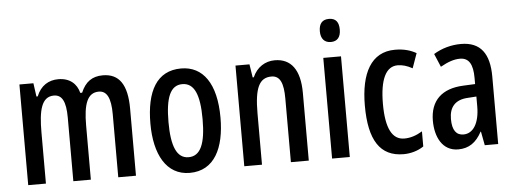

<svg xmlns="http://www.w3.org/2000/svg" viewBox="-50 -881 2746 1026"><g transform="rotate(-5 1323.5 -367.5)"><path d="M512 -550C455 -550 418 -524 394 -467H384C372 -516 335 -550 273 -550C221 -550 178 -524 156 -468H149L139 -540H64V0H159V-275C159 -391 175 -465 242 -465C285 -465 306 -429 306 -341V0H400V-291C400 -406 422 -465 483 -465C526 -465 547 -426 547 -338V0H642V-360C642 -488 600 -550 512 -550Z M1119 -270C1119 -453 1049 -550 932 -550C801 -550 743 -444 743 -270C743 -107 804 10 930 10C1063 10 1119 -108 1119 -270ZM840 -270C840 -402 867 -466 931 -466C995 -466 1023 -402 1023 -270C1023 -138 995 -74 931 -74C868 -74 840 -140 840 -270Z M1434 -550C1383 -550 1338 -522 1315 -469H1309L1298 -540H1223V0H1318V-275C1318 -410 1343 -465 1409 -465C1456 -465 1473 -423 1473 -341V0H1569V-363C1569 -488 1521 -550 1434 -550Z M1742 -745C1706 -745 1688 -724 1688 -683C1688 -643 1708 -621 1742 -621C1777 -621 1795 -643 1795 -683C1795 -723 1779 -745 1742 -745ZM1789 -540H1694V0H1789Z M2077 10C2113 10 2153 0 2185 -22V-103C2152 -83 2121 -73 2088 -73C2023 -73 1990 -137 1990 -267C1990 -398 2023 -466 2086 -466C2111 -466 2136 -459 2165 -443L2193 -522C2163 -539 2128 -550 2079 -550C1951 -550 1893 -440 1893 -266C1893 -81 1951 10 2077 10Z M2433 -550C2381 -550 2330 -536 2286 -509L2316 -438C2357 -461 2389 -472 2421 -472C2469 -472 2490 -436 2490 -363V-330L2426 -327C2312 -322 2248 -263 2248 -154C2248 -68 2285 10 2370 10C2428 10 2467 -18 2497 -74H2499L2513 0H2585V-362C2585 -484 2539 -550 2433 -550ZM2446 -260 2491 -263V-210C2491 -120 2457 -67 2405 -67C2367 -67 2345 -94 2345 -155C2345 -220 2378 -257 2446 -260Z"/></g></svg>

Font: Noto Sans Gujarati ExtraCondensed Medium
Style: Regular
Weight: 500
Width: 2
Designer: Jelle Bosma - Monotype Design Team, Universal Thirst
Foundry: Monotype Imaging Inc.
Version: Version 2.106